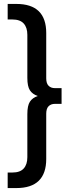

<svg xmlns="http://www.w3.org/2000/svg" viewBox="-20 -762 391 976"><path d="M19 194V115H43Q82 115 100.5 94.5Q119 74 119 37V-182Q119 -225 132 -245Q145 -265 172 -274Q145 -283 132 -303Q119 -323 119 -366V-585Q119 -622 100.5 -642.5Q82 -663 43 -663H19V-742H63Q215 -742 215 -594V-364Q215 -338 227 -326Q239 -314 259 -314H293V-234H259Q239 -234 227 -222Q215 -210 215 -184V46Q215 194 63 194Z"/></svg>

Font: Montserrat Medium
Style: Regular
Weight: 500
Designer: Julieta Ulanovsky
Foundry: Julieta Ulanovsky
Version: Version 9.000; ttfautohint (v1.8.4.7-5d5b)